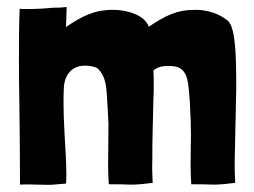

<svg xmlns="http://www.w3.org/2000/svg" viewBox="-20 -523 724 547"><path d="M37 3C68 1 114 5 132 3L168 0C169 -7 169 -16 169 -27C169 -60 166 -105 164 -140C162 -176 161 -202 161 -229C161 -244 161 -258 162 -275C165 -315 189 -336 222 -336C236 -336 250 -333 257 -329C268 -319 282 -302 284 -257C284 -261 289 -177 289 -172C289 -148 288 -64 288 -50C288 -31 289 -13 290 2C313 2 334 2 353 3C371 3 392 1 415 -2C414 -22 413 -45 414 -72C414 -98 414 -125 415 -154C416 -182 416 -211 417 -240C418 -255 418 -269 418 -282C418 -296 418 -309 417 -322C430 -333 444 -335 458 -335C464 -335 471 -335 477 -334C492 -332 503 -323 509 -310C516 -295 517 -275 519 -257C520 -247 520 -238 521 -230C523 -190 524 -164 524 -140C524 -112 523 -88 523 -50C523 -31 524 -13 525 2C548 2 569 2 588 3C606 3 627 1 650 -2C649 -25 648 -51 649 -81C650 -107 652 -243 653 -271C653 -358 652 -444 629 -464C605 -484 571 -495 537 -495C482 -495 451 -478 404 -447C391 -482 339 -495 302 -495C248 -495 214 -477 168 -446L170 -503C147 -500 131 -502 120 -500C103 -498 49 -496 36 -498C34 -450 34 -402 34 -355C34 -317 34 -280 35 -243C36 -161 37 -79 37 3Z"/></svg>

Font: Londrina Solid CC
Style: CC
Weight: 400
Designer: Marcelo Magalhaes
Foundry: Tipos Pereira
Version: Version 1.003;FEAKit 1.0